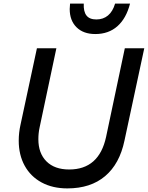

<svg xmlns="http://www.w3.org/2000/svg" viewBox="-20 -1033 821 1066"><path d="M84 -252Q84 -297 94 -341L185 -765H293L200 -326Q193 -294 193 -260Q193 -182 238 -137Q283 -92 364 -92Q530 -92 569 -273L673 -765H781L671 -252Q644 -123 563.5 -55Q483 13 354 13Q272 13 211 -20Q150 -53 117 -113Q84 -173 84 -252ZM509 -844Q443 -844 405 -881.5Q367 -919 367 -983Q367 -993 369 -1013H445Q443 -969 460 -947Q477 -925 515 -925Q553 -925 579.5 -947Q606 -969 619 -1013H702Q681 -931 632 -887.5Q583 -844 509 -844Z"/></svg>

Font: Application Medium
Style: Italic
Weight: 500
Italic angle: -12°
Designer: Wei Huang
Foundry: Wei Huang
Version: Version 0.012